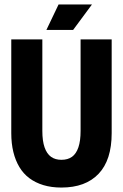

<svg xmlns="http://www.w3.org/2000/svg" viewBox="-20 -839 558 872"><path d="M258.8 12.8Q213.8 12.8 177.2 1.8Q140.7 -9.3 113.4 -29.7Q86.2 -50 68.1 -80.2Q50 -110.3 40.6 -148.9Q31.2 -187.5 31.2 -234.3V-660H172.3V-244.5Q172.3 -198.7 182.5 -169.6Q192.7 -140.5 211.8 -126.8Q230.8 -113.2 258.8 -113.2Q288 -113.2 307 -126.8Q326 -140.5 336 -169.7Q346 -198.8 346 -244.5V-660H487.2V-234.3Q487.2 -112.2 427.8 -49.7Q368.5 12.8 258.8 12.8ZM312.2 -703.2H190.8L246 -818.7H397.7Z"/></svg>

Font: Bricolage Grotesque 96pt ExtraBold SemiCondensed
Style: Regular
Weight: 800
Width: 4
Version: Version 1.001;gftools[0.9.33.dev8+g029e19f]